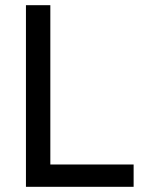

<svg xmlns="http://www.w3.org/2000/svg" viewBox="-20 -720 555 740"><path d="M80 -700H174V-86H495V0H80Z"/></svg>

Font: PT Root UI Medium
Style: Regular
Weight: 500
Designer: Vitaly Kuzmin
Foundry: ParaType Ltd.
Version: Version 2.001G